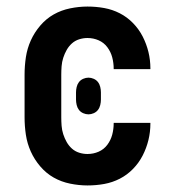

<svg xmlns="http://www.w3.org/2000/svg" viewBox="-20 -558 540 586"><path d="M247 8Q221 8 194 2.5Q167 -3 144 -16Q121 -29 103 -50Q85 -71 74 -95.5Q63 -120 59 -146.5Q55 -173 55 -200V-330Q55 -357 59 -383.5Q63 -410 74 -434.5Q85 -459 103 -480Q121 -501 144 -514Q167 -527 194 -532.5Q221 -538 247 -538Q273 -538 298 -533.5Q323 -529 345.5 -517.5Q368 -506 386 -487.5Q404 -469 415.5 -446.5Q427 -424 433 -399.5Q439 -375 439 -349Q439 -349 439 -348.5Q439 -348 439 -347H327Q327 -348 327 -348Q327 -348 327 -348Q327 -366 322.5 -383Q318 -400 307.5 -414Q297 -428 281 -435Q265 -442 247 -442Q234 -442 221.5 -438Q209 -434 199.5 -425.5Q190 -417 183.5 -405.5Q177 -394 173 -381.5Q169 -369 168 -356Q167 -343 167 -330V-200Q167 -187 168 -174Q169 -161 173 -148.5Q177 -136 183.5 -124.5Q190 -113 199.5 -104.5Q209 -96 221.5 -92Q234 -88 247 -88Q265 -88 281 -95Q297 -102 307.5 -116Q318 -130 322.5 -147Q327 -164 327 -182Q327 -182 327 -182Q327 -182 327 -183H439Q439 -182 439 -181.5Q439 -181 439 -181Q439 -155 433 -130.5Q427 -106 415.5 -83.5Q404 -61 386 -42.5Q368 -24 345.5 -12.5Q323 -1 298 3.5Q273 8 247 8ZM250 -209Q242 -209 234 -212.5Q226 -216 221 -222.5Q216 -229 214 -237.5Q212 -246 212 -254V-276Q212 -284 214 -292.5Q216 -301 221 -307.5Q226 -314 234 -317.5Q242 -321 250 -321Q258 -321 266 -317.5Q274 -314 279 -307.5Q284 -301 286 -292.5Q288 -284 288 -276V-254Q288 -246 286 -237.5Q284 -229 279 -222.5Q274 -216 266 -212.5Q258 -209 250 -209Z"/></svg>

Font: Iosevka Slab
Style: Bold
Weight: 700
Monospace: yes
Designer: Belleve Invis
Foundry: Belleve Invis
Version: Version 11.1.1; ttfautohint (v1.8.3)